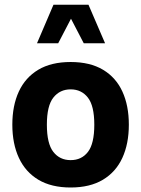

<svg xmlns="http://www.w3.org/2000/svg" viewBox="-20 -811 614 836"><path d="M287.6 -421.9Q334.5 -421.9 362.5 -386.2Q390.6 -350.6 390.6 -268.1Q390.6 -185.5 363 -149.7Q335.4 -113.8 287.6 -113.8Q240.2 -113.8 212.2 -149.7Q184.1 -185.5 184.1 -268.1Q184.1 -350.6 212.4 -386.2Q240.7 -421.9 287.6 -421.9ZM287.6 -541Q203.1 -541 146.7 -507.3Q90.3 -473.6 62 -412.4Q33.7 -351.1 33.7 -268.1Q33.7 -185.1 62.3 -123.5Q90.8 -62 147.2 -28.3Q203.6 5.4 287.6 5.4Q371.6 5.4 428 -28.3Q484.4 -62 512.7 -123.5Q541 -185.1 541 -268.1Q541 -351.1 512.9 -412.4Q484.9 -473.6 428.5 -507.3Q372.1 -541 287.6 -541ZM437.5 -622.6 365.2 -790.5H212.9L141.1 -622.6H233.4L289.1 -729.5L344.7 -622.6Z"/></svg>

Font: Estedad-FD-VF Thin
Style: Regular
Weight: 100
Designer: Amin Abedi
Version: Version 5.0